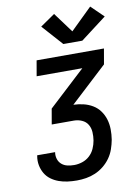

<svg xmlns="http://www.w3.org/2000/svg" viewBox="-105 -1059 809 1126"><g transform="rotate(-10 300.0 -495.5)"><path d="M260 0Q232 0 205 -3.5Q178 -7 153 -16Q128 -25 107 -40.5Q86 -56 73 -78.5Q60 -101 55 -127.5Q50 -154 55 -182Q55 -183 55 -184Q55 -185 56 -186H163Q162 -185 162 -184.5Q162 -184 162 -184Q159 -164 165 -145Q171 -126 185.5 -113.5Q200 -101 219.5 -96.5Q239 -92 260 -92Q284 -92 308.5 -100Q333 -108 352 -125.5Q371 -143 381.5 -166.5Q392 -190 396 -214Q400 -239 398.5 -264Q397 -289 385 -309Q373 -329 350.5 -339Q328 -349 303 -349H171L187 -441L405 -643H133L149 -735H550L534 -643L316 -441Q347 -440 376 -433Q405 -426 430 -411Q455 -396 472 -372.5Q489 -349 497.5 -321Q506 -293 506.5 -262Q507 -231 502 -200Q497 -173 487.5 -145.5Q478 -118 461 -94Q444 -70 420.5 -51Q397 -32 370 -20.5Q343 -9 315 -4.5Q287 0 260 0ZM320 -802 210 -925 297 -985 385 -866 513 -991 587 -919 433 -802Z"/></g></svg>

Font: Iosevka Curly SmBdExObl
Style: Regular
Weight: 600
Width: 7
Italic angle: -9°
Monospace: yes
Designer: Belleve Invis
Foundry: Belleve Invis
Version: Version 11.1.0; ttfautohint (v1.8.3)